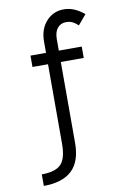

<svg xmlns="http://www.w3.org/2000/svg" viewBox="-100 -761 686 1039"><g transform="rotate(-10 243.5 -242.0)"><path d="M54.2 219.2V155.8Q129.4 155.8 160.2 124Q190.9 92.3 190.9 12.2V-425.3H105.5V-487.8H190.9V-550.3Q190.9 -617.7 229.2 -660.4Q267.6 -703.1 326.2 -703.1Q383.3 -703.1 437.5 -657.2L392.1 -603.5Q374.5 -619.6 359.6 -626.2Q344.7 -632.8 326.2 -632.8Q297.4 -632.8 279.3 -611.8Q261.2 -590.8 261.2 -550.3V-487.8H387.2V-425.3H261.2V19Q261.2 121.6 209 170.4Q156.7 219.2 54.2 219.2Z"/></g></svg>

Font: HK Grotesk Medium Legacy
Style: Regular
Weight: 500
Designer: Alfredo Marco Pradil
Foundry: Hanken Design Co.
Version: Version 2.022;PS 002.022;hotconv 1.0.88;makeotf.lib2.5.64775